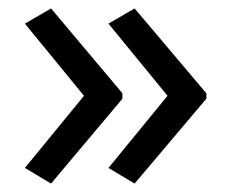

<svg xmlns="http://www.w3.org/2000/svg" viewBox="-20 -735 549 455"><path d="M469 -501 299 -300 237 -337 377 -508 237 -679 299 -715 469 -514ZM270 -501 101 -300 39 -337 179 -508 39 -679 101 -715 270 -514Z"/></svg>

Font: Noto Sans Khmer UI
Style: Regular
Weight: 400
Designer: Danh Hong and the Monotype Design Team
Foundry: Monotype Imaging Inc.
Version: Version 2.002